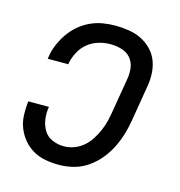

<svg xmlns="http://www.w3.org/2000/svg" viewBox="-86 -605 647 690"><g transform="rotate(15 237.5 -260.0)"><path d="M193 8Q167 8 142.5 3.5Q118 -1 97 -13Q76 -25 60.5 -43.5Q45 -62 36 -84.5Q27 -107 26 -132.5Q25 -158 28 -184H105Q101 -161 104 -138.5Q107 -116 118 -97.5Q129 -79 149.5 -70Q170 -61 193 -61Q212 -61 231 -68Q250 -75 265 -88Q280 -101 291 -118Q302 -135 310 -153.5Q318 -172 322.5 -190.5Q327 -209 330 -228L351 -353Q355 -375 352 -396Q349 -417 336 -432Q323 -447 302.5 -453Q282 -459 261 -459Q239 -459 217 -452.5Q195 -446 177 -431.5Q159 -417 148 -396Q137 -375 133 -354V-350H56L57 -356Q60 -379 69.5 -402Q79 -425 93 -445.5Q107 -466 126 -482.5Q145 -499 167.5 -509.5Q190 -520 213.5 -524Q237 -528 260 -528Q286 -528 311 -524Q336 -520 357.5 -509.5Q379 -499 396 -481.5Q413 -464 421.5 -441.5Q430 -419 431 -393.5Q432 -368 427 -342L406 -216Q402 -190 394 -163Q386 -136 373.5 -110.5Q361 -85 342 -62Q323 -39 299 -22.5Q275 -6 247.5 1Q220 8 193 8Z"/></g></svg>

Font: Iosevka QP
Style: Italic
Weight: 400
Italic angle: -9°
Designer: Belleve Invis
Foundry: Belleve Invis
Version: Version 20.0.0; ttfautohint (v1.8.4)